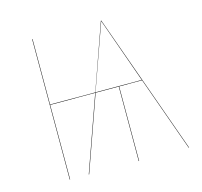

<svg xmlns="http://www.w3.org/2000/svg" viewBox="-100 -789 943 898"><g transform="rotate(-15 371.5 -340.0)"><path d="M577 -361H466V0H464V-361H352L224 0H222L350 -361H132V0H130V-680H132V-363H351L463 -680H465L708 0H706ZM464 -678 352 -363H576Z"/></g></svg>

Font: FiraGO Two
Style: Regular
Weight: 100
Designer: bBox Type
Foundry: bBox Type GmbH
Version: Version 1.001